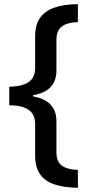

<svg xmlns="http://www.w3.org/2000/svg" viewBox="-20 -734 425 912"><path d="M350 158Q281 157 236 141Q191 125 169 91.5Q147 58 147 7V-143Q147 -192 115 -213Q83 -234 24 -234V-322Q83 -323 115 -343.5Q147 -364 147 -413V-563Q147 -615 169.5 -648Q192 -681 237.5 -697.5Q283 -714 350 -714V-629Q302 -628 275 -609Q248 -590 248 -544V-399Q248 -300 137 -282V-276Q248 -257 248 -158V-12Q248 35 275 53.5Q302 72 350 73Z"/></svg>

Font: Noto Sans Javanese Medium
Style: Regular
Weight: 500
Version: Version 2.004